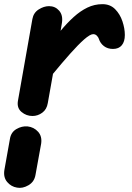

<svg xmlns="http://www.w3.org/2000/svg" viewBox="-58 -557 633 922"><path d="M484.5 -322Q459 -322 441.2 -335.5Q423.5 -349 416.5 -371Q414.5 -378 407.2 -385.5Q400 -393 389.5 -393Q375 -393 346.2 -367.8Q317.5 -342.5 279 -299.2Q240.5 -256 196.5 -202.5L171.5 -62Q166.5 -31.5 145 -15.8Q123.5 0 98 0Q68.5 0 45.5 -19.2Q22.5 -38.5 28 -72L97.5 -465.5Q103 -496 128 -511.8Q153 -527.5 177.5 -527.5Q207 -527.5 226 -505.8Q245 -484 239.5 -447.5L233 -409Q264 -446.5 295.8 -475.2Q327.5 -504 361.5 -520.5Q395.5 -537 434 -537Q471 -537 494.8 -513Q518.5 -489 530 -454.5Q541.5 -420 541.5 -389Q541.5 -357.5 527 -339.8Q512.5 -322 484.5 -322ZM24 344Q-4.5 339.5 -23.5 317Q-42.5 294.5 -37 259.5L-10.5 111Q-5.5 78 20.8 62.8Q47 47.5 74.5 50Q105 53.5 125 75.8Q145 98 139.5 133.5L112.5 282.5Q107 316 78.8 332.5Q50.5 349 24 344Z"/></svg>

Font: Edu QLD Hand
Style: Regular
Weight: 400
Designer: Tina and Corey Anderson, Eben Sorkin
Foundry: Sorkin Type Co.
Version: Version 2.000